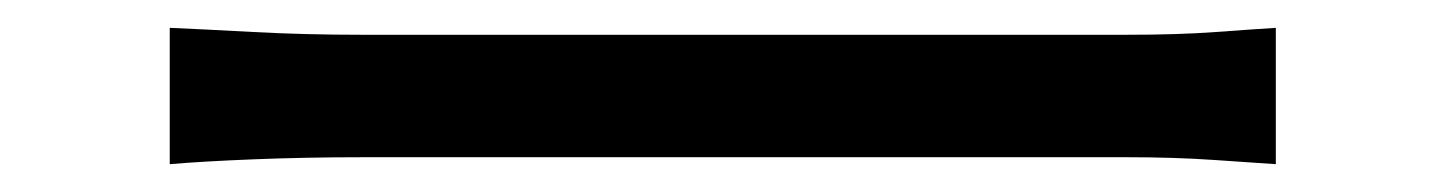

<svg xmlns="http://www.w3.org/2000/svg" viewBox="-20 -453 1040 138"><path d="M102 -433Q125 -432 162 -430Q199 -428 241 -428H789Q827 -428 854 -430Q881 -432 897 -433V-335Q882 -336 853 -338Q824 -340 790 -340H241Q200 -340 162.5 -338.5Q125 -337 102 -335Z"/></svg>

Font: Chiron Sans HK TT
Style: Regular
Weight: 400
Designer: Ryoko NISHIZUKA 西塚涼子 (kana, bopomofo & ideographs); Paul D. Hunt (Latin, Greek & Cyrillic); Sandoll Communications 산돌커뮤니
Foundry: Adobe
Version: Version 2.022;hotconv 1.0.109;makeotfexe 2.5.65596